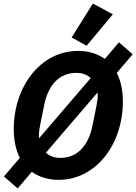

<svg xmlns="http://www.w3.org/2000/svg" viewBox="-20 -995 763 1075"><path d="M612 -915 500 -975 381 -785 465 -739ZM308 12C517 12 668 -186 668 -427C668 -492 655 -545 634 -587L723 -691L646 -758L567 -665C524 -696 472 -710 417 -710C208 -710 57 -512 57 -271C57 -206 70 -153 91 -111L2 -7L79 60L158 -33C201 -2 253 12 308 12ZM205 -296 227 -405C250 -521 313 -587 408 -587C440 -587 467 -577 488 -558L199 -221C198 -228 198 -235 198 -240C198 -256 201 -276 205 -296ZM317 -111C285 -111 258 -121 237 -140L526 -477C527 -470 527 -463 527 -458C527 -442 524 -422 520 -402L498 -293C475 -177 412 -111 317 -111Z"/></svg>

Font: LVC Sans
Style: Bold Italic
Weight: 700
Italic angle: -11.31°
Designer: Mike Abbink, Paul van der Laan, Pieter van Rosmalen
Foundry: Bold Monday
Version: Version 3.0